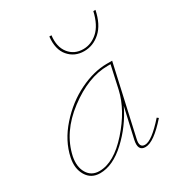

<svg xmlns="http://www.w3.org/2000/svg" viewBox="-155 -748 804 858"><g transform="rotate(-30 247.0 -318.5)"><path d="M326 -505Q277 -505 246.5 -540.5Q216 -576 223 -640H234Q227 -583 254 -549Q281 -515 327 -515Q368 -515 401.5 -545Q435 -575 450 -640H461Q447 -572 410 -538.5Q373 -505 326 -505ZM457 -86 465 -80Q392 3 349 3Q309 3 321 -51L356 -205Q316 -122 248.5 -59.5Q181 3 115 3Q69 3 46.5 -34.5Q24 -72 35 -124Q51 -201 110 -267.5Q169 -334 243 -370Q317 -406 384 -406H412L332 -49Q322 -7 352 -7Q387 -7 457 -86ZM117 -7Q192 -7 271.5 -96.5Q351 -186 372 -278L398 -396H383Q283 -396 176.5 -315.5Q70 -235 46 -124Q36 -74 56 -40.5Q76 -7 117 -7Z"/></g></svg>

Font: EauTestInfant Hairline
Style: Italic
Weight: 250
Italic angle: -12°
Designer: Christian Thalmann (Catharsis Fonts)
Version: Version 0.001;PS 000.001;hotconv 1.0.88;makeotf.lib2.5.64775